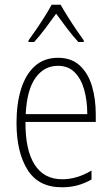

<svg xmlns="http://www.w3.org/2000/svg" viewBox="-20 -784 475 814"><path d="M226 -539Q283 -539 318.5 -506Q354 -473 370 -418.5Q386 -364 386 -300V-267H88Q87 -149 126.5 -86.5Q166 -24 244 -24Q306 -24 368 -61V-23Q340 -7 309.5 1.5Q279 10 242 10Q143 10 96.5 -64.5Q50 -139 50 -263Q50 -345 69.5 -407Q89 -469 128 -504Q167 -539 226 -539ZM226 -505Q167 -505 130.5 -454Q94 -403 89 -300H350Q350 -357 337 -403.5Q324 -450 296.5 -477.5Q269 -505 226 -505ZM237 -764Q250 -741 268.5 -711.5Q287 -682 305.5 -655Q324 -628 335 -613V-606H312Q289 -631 264 -664Q239 -697 218 -726Q198 -698 172.5 -664Q147 -630 125 -606H101V-613Q115 -632 133.5 -659Q152 -686 169.5 -714Q187 -742 199 -764Z"/></svg>

Font: Noto Sans Gujarati UI Condensed ExtraLight
Style: Regular
Weight: 200
Width: 3
Designer: Jelle Bosma - Monotype Design Team, Universal Thirst
Foundry: Monotype Imaging Inc.
Version: Version 2.106; ttfautohint (v1.8.4.7-5d5b)